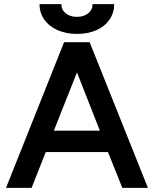

<svg xmlns="http://www.w3.org/2000/svg" viewBox="-20 -903 739 923"><path d="M9 0 288 -700H411L691 0H568L499 -172H200L132 0ZM239 -275H460L350 -555ZM350 -740Q298 -740 257 -758Q216 -776 193 -809Q170 -842 170 -883H275Q275 -856 296 -839Q317 -822 350 -822Q383 -822 404 -839Q425 -856 425 -883H529Q529 -842 506.5 -809Q484 -776 443.5 -758Q403 -740 350 -740Z"/></svg>

Font: Figtree Light SemiBold
Style: Regular
Weight: 600
Version: Version 2.002